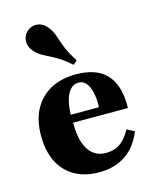

<svg xmlns="http://www.w3.org/2000/svg" viewBox="-107 -757 676 841"><g transform="rotate(-15 231.5 -336.0)"><path d="M238.7 11.3Q175 11.3 128.6 -14.9Q82.3 -41.1 57.7 -90.3Q33.1 -139.5 33.1 -208.1Q33.1 -280.6 60.5 -329.8Q87.9 -379 136.3 -404.4Q184.7 -429.8 248.4 -429.8Q310.5 -429.8 351.6 -408.5Q392.7 -387.1 413.3 -342.3Q433.9 -297.6 432.3 -228.2H139.5L137.9 -264.5H310.5Q312.1 -302.4 305.6 -331Q299.2 -359.7 285.9 -375.8Q272.6 -391.9 250.8 -391.9Q221.8 -391.9 203.2 -359.7Q184.7 -327.4 182.3 -258.9L184.7 -254Q183.9 -247.6 183.9 -240.7Q183.9 -233.9 183.9 -221.8Q183.9 -146.8 210.9 -104.8Q237.9 -62.9 289.5 -62.9Q328.2 -62.9 354.8 -81.9Q381.5 -100.8 401.6 -139.5L435.5 -121.8Q408.9 -55.6 359.3 -22.2Q309.7 11.3 238.7 11.3ZM251.6 -472.6Q222.6 -498.4 199.2 -512.9Q175.8 -527.4 156.5 -536.7Q137.1 -546 121.8 -555.6Q106.5 -565.3 93.5 -580.6Q75.8 -601.6 76.6 -626.6Q77.4 -651.6 96 -668.5Q116.9 -687.1 143.5 -683.9Q170.2 -680.6 187.9 -657.3Q204 -637.9 211.3 -614.9Q218.5 -591.9 230.2 -561.7Q241.9 -531.5 269.4 -487.9Z"/></g></svg>

Font: Playfair 9pt Black
Style: Regular
Weight: 900
Designer: Claus Eggers Sørensen
Foundry: Claus Eggers Sørensen
Version: Version 2.203